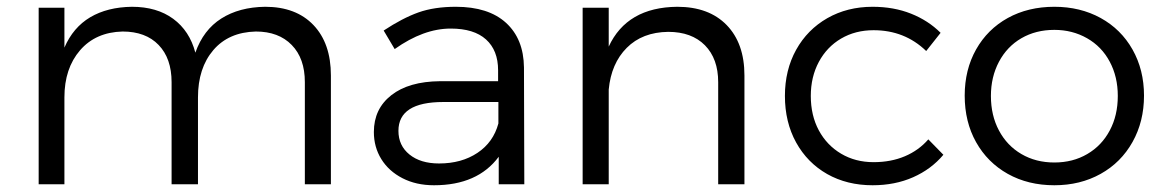

<svg xmlns="http://www.w3.org/2000/svg" viewBox="-20 -549 3470 572"><path d="M965.8 -324.2V0H888.2V-304.2Q888.2 -375 849.1 -415Q810.1 -455.1 742.2 -455.1Q661.1 -453.1 615.5 -399.7Q569.8 -346.2 569.8 -258.8V0H491.2V-304.2Q491.2 -375 452.6 -415Q414.1 -455.1 345.2 -455.1Q265.1 -453.1 218.5 -399.2Q171.9 -345.2 171.9 -258.8V0H95.2V-525.9H171.9V-407.2Q197.8 -467.3 248.8 -497.6Q299.8 -527.8 373 -528.8Q447.3 -528.8 496.1 -492.9Q544.9 -457 562 -392.1Q585.9 -460 639.4 -493.9Q692.9 -527.8 770 -528.8Q861.8 -528.8 913.8 -474.4Q965.8 -419.9 965.8 -324.2Z M1465.8 0V-82Q1402.8 2.9 1272.9 2.9Q1219.7 2.9 1179 -18.1Q1138.2 -39.1 1116 -75Q1093.8 -110.8 1093.8 -155.8Q1093.8 -224.6 1145.8 -265.4Q1197.8 -306.2 1291 -307.1H1463.9V-339.8Q1463.9 -398.9 1428 -431.4Q1392.1 -463.9 1322.8 -463.9Q1241.7 -463.9 1155.8 -402.8L1123 -458Q1179.2 -495.1 1226.6 -512Q1273.9 -528.8 1337.9 -528.8Q1435.1 -528.8 1487.5 -481Q1540 -433.1 1541 -348.1L1542 0ZM1464.8 -181.2V-245.1H1300.8Q1167 -245.1 1167 -159.2Q1167 -115.2 1200 -88.6Q1232.9 -62 1288.1 -62Q1355 -62 1402.3 -93.5Q1449.7 -125 1464.8 -181.2Z M2197.8 -324.2V0H2119.6V-304.2Q2119.6 -374 2080.1 -414.1Q2040.5 -454.1 1970.7 -454.1Q1893.6 -453.1 1847.2 -406.5Q1800.8 -359.9 1793.5 -282.2V0H1715.8V-525.9H1793.5V-410.2Q1847.7 -527.3 1997.6 -528.8Q2091.8 -528.8 2144.8 -474.4Q2197.8 -419.9 2197.8 -324.2Z M2582.5 -459Q2528.3 -459 2485.8 -434.1Q2443.4 -409.2 2419.4 -364.5Q2395.5 -319.8 2395.5 -263.2Q2395.5 -205.1 2419.4 -160.6Q2443.4 -116.2 2485.8 -91.1Q2528.3 -65.9 2582.5 -65.9Q2634.3 -65.9 2675.8 -83.5Q2717.3 -101.1 2745.6 -133.8L2790.5 -87.9Q2754.4 -44.9 2700.4 -21Q2646.5 2.9 2579.6 2.9Q2503.4 2.9 2444.3 -30.5Q2385.3 -64 2351.8 -124.5Q2318.4 -185.1 2318.4 -263.2Q2318.4 -340.3 2351.8 -400.6Q2385.3 -460.9 2444.8 -494.9Q2504.4 -528.8 2579.6 -528.8Q2642.6 -528.8 2694.1 -508.3Q2745.6 -487.8 2782.2 -451.2L2739.3 -397Q2675.3 -459 2582.5 -459Z M3388.2 -264.2Q3388.2 -187 3354 -126Q3319.8 -64.9 3259 -31Q3198.2 2.9 3121.1 2.9Q3043 2.9 2982.4 -31Q2921.9 -64.9 2887.9 -125.5Q2854 -186 2854 -264.2Q2854 -341.3 2887.9 -401.6Q2921.9 -461.9 2982.4 -495.4Q3043 -528.8 3121.1 -528.8Q3198.2 -528.8 3259 -495.4Q3319.8 -461.9 3354 -401.4Q3388.2 -340.8 3388.2 -264.2ZM2932.1 -263.2Q2932.1 -205.1 2956.1 -160.2Q2980 -115.2 3022.9 -90.1Q3065.9 -64.9 3121.1 -64.9Q3176.3 -64.9 3219.2 -90.1Q3262.2 -115.2 3286.1 -160.2Q3310.1 -205.1 3310.1 -263.2Q3310.1 -320.3 3286.1 -365.2Q3262.2 -410.2 3218.5 -435.1Q3174.8 -460 3121.1 -460Q3065.9 -460 3022.9 -435.1Q2980 -410.2 2956.1 -365Q2932.1 -319.8 2932.1 -263.2Z"/></svg>

Font: Argentum Sans Light
Style: Regular
Weight: 300
Designer: Julieta Ulanovsky (Modified by Cristiano Sobral)
Foundry: Julieta Ulanovsky
Version: Version 1.000; ttfautohint (v1.5.65-e2d9)